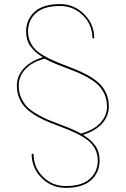

<svg xmlns="http://www.w3.org/2000/svg" viewBox="-20 -699 611 933"><path d="M272 -669.9Q192.9 -669.9 154.5 -635.3Q116.2 -600.6 116.2 -545.9Q116.2 -514.6 129.6 -489.3Q143.1 -463.9 165.8 -446.5Q188.5 -429.2 218 -414.8Q247.6 -400.4 280 -387.9Q312.5 -375.5 345 -362.5Q377.4 -349.6 407 -333.3Q436.5 -316.9 459.2 -296.6Q481.9 -276.4 495.4 -247.1Q508.8 -217.8 508.8 -181.2Q508.8 -135.3 476.6 -99.1Q444.3 -63 383.8 -43.9Q422.4 -20 443.1 9.3Q463.9 38.6 463.9 81.1Q463.9 138.7 422.9 176.3Q381.8 213.9 298.8 213.9Q230.5 213.9 182.1 165.5Q133.8 117.2 133.8 48.8H143.1Q143.1 114.3 188.5 159.7Q233.9 205.1 298.8 205.1Q377.9 205.1 416.5 170.2Q455.1 135.3 455.1 81.1Q455.1 49.8 441.7 24.4Q428.2 -1 405.5 -18.3Q382.8 -35.6 353.3 -50Q323.7 -64.5 291 -76.9Q258.3 -89.4 225.8 -102.1Q193.4 -114.7 163.8 -131.3Q134.3 -147.9 111.6 -168Q88.9 -188 75.4 -217.3Q62 -246.6 62 -283.2Q62 -329.1 94.7 -365.5Q127.4 -401.9 188 -420.9Q148.9 -444.8 127.9 -474.4Q106.9 -503.9 106.9 -545.9Q106.9 -603.5 147.9 -641.4Q189 -679.2 272 -679.2Q339.8 -679.2 388.9 -630.1Q438 -581.1 438 -513.2H429.2Q429.2 -578.1 383.3 -624Q337.4 -669.9 272 -669.9ZM374 -49.8Q438 -68.4 469 -103.3Q500 -138.2 500 -181.2Q500 -217.3 485.1 -246.6Q470.2 -275.9 447.5 -294.7Q424.8 -313.5 391.4 -330.6Q357.9 -347.7 327.4 -358.9Q296.9 -370.1 259 -385.3Q221.2 -400.4 196.8 -414.1Q132.8 -396.5 101.8 -361.3Q70.8 -326.2 70.8 -283.2Q70.8 -247.1 85.7 -217.5Q100.6 -188 123.3 -169.4Q146 -150.9 179.4 -133.5Q212.9 -116.2 243.4 -105.2Q273.9 -94.2 311.8 -78.9Q349.6 -63.5 374 -49.8Z"/></svg>

Font: Rawengulk
Style: Ultralight
Weight: 200
Version: Version 0.92